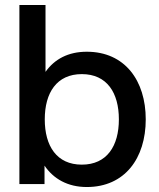

<svg xmlns="http://www.w3.org/2000/svg" viewBox="-20 -740 641 772"><path d="M58 0H159V-74C195 -21 252 12 329 12C482 12 566 -104 566 -260C566 -416 482 -532 329 -532C254 -532 199 -502 163 -451V-720H58ZM309 -78C208 -78 160 -153 160 -260C160 -367 208 -442 309 -442C410 -442 458 -367 458 -260C458 -153 410 -78 309 -78Z"/></svg>

Font: Aspekta 500
Style: Regular
Weight: 500
Designer: Ivo Dolenc
Version: Version 2.100